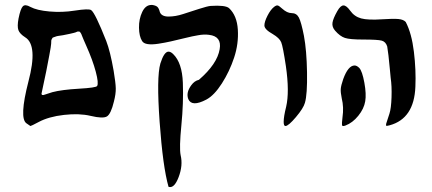

<svg xmlns="http://www.w3.org/2000/svg" viewBox="-20 -754 1750 777"><path d="M299 -395Q369 -399 373 -406Q380 -417 367.5 -464Q355 -511 329 -569Q324 -581 318.5 -593Q313 -605 311.5 -610Q310 -615 307 -620Q304 -625 303 -625.5Q302 -626 298 -626.5Q294 -627 290.5 -625Q287 -623 279 -621Q271 -619 262 -617Q250 -614 235 -611.5Q220 -609 215 -608.5Q210 -608 202.5 -605Q195 -602 194 -602Q193 -602 190 -596.5Q187 -591 187.5 -589Q188 -587 187 -577Q186 -567 185 -561Q183 -547 167 -465Q148 -375 148 -375Q148 -366 161 -371Q185 -379 192 -381Q230 -391 299 -395ZM87 -255Q57 -276 95 -424Q134 -571 82 -603Q60 -617 54.5 -632Q49 -647 55 -679Q63 -719 72.5 -728.5Q82 -738 103 -726Q129 -712 180.5 -707.5Q232 -703 282 -711Q340 -720 349 -713Q365 -702 410 -588Q426 -547 440 -467Q448 -419 448.5 -396.5Q449 -374 441 -343Q429 -293 413 -283Q397 -273 347 -285Q301 -296 239 -289Q177 -282 136 -260Q106 -244 103 -244Q102 -244 87 -255Z M593 -734H596Q610 -732 616.5 -726.5Q623 -721 627 -705Q634 -687 662 -687Q690 -687 720.5 -697Q751 -707 785.5 -718Q820 -729 832 -730Q892 -734 907 -721Q939 -691 942.5 -634Q946 -577 927.5 -521Q909 -465 878 -416.5Q847 -368 815 -351Q756 -320 742 -353Q732 -379 754 -409Q767 -427 785 -431Q859 -495 869 -555Q878 -607 826 -613Q806 -616 780 -611Q761 -608 728.5 -600Q696 -592 671.5 -586.5Q647 -581 621 -577Q595 -573 578 -575.5Q561 -578 555 -588Q543 -607 542.5 -642Q542 -677 555.5 -705.5Q569 -734 593 -734ZM662 -545Q671 -545 681 -535Q717 -500 720 -419Q723 -338 714 -247Q705 -156 711 -126Q721 -85 703 -37.5Q685 10 662 2Q639 -79 626 -260.5Q613 -442 629 -497Q644 -545 662 -545Z M1128 -261Q1128 -282 1138 -322Q1152 -382 1137 -486Q1125 -566 1118 -583Q1111 -600 1084 -616Q1050 -635 1050 -651Q1050 -666 1062.5 -690.5Q1075 -715 1089 -726Q1098 -733 1103.5 -732Q1109 -731 1122 -719Q1142 -701 1160 -701Q1180 -701 1189.5 -683Q1199 -665 1210 -609Q1221 -550 1222.5 -461Q1224 -372 1214 -338Q1208 -316 1177.5 -280Q1147 -244 1135 -244Q1128 -244 1128 -261Z M1397 -711Q1414 -687 1441.5 -679.5Q1469 -672 1528 -676Q1572 -679 1592.5 -677Q1613 -675 1622 -665Q1646 -619 1655 -544.5Q1664 -470 1661 -403Q1656 -274 1557 -247Q1546 -244 1543.5 -245Q1541 -246 1543 -254Q1545 -261 1556 -294Q1563 -315 1564.5 -360.5Q1566 -406 1561 -439Q1560 -447 1557.5 -476Q1555 -505 1552 -530Q1549 -555 1547 -566Q1541 -585 1525 -589.5Q1509 -594 1448 -594Q1396 -594 1376 -600.5Q1356 -607 1336 -630Q1323 -645 1325.5 -662Q1328 -679 1345 -709Q1358 -732 1370 -732Q1382 -732 1397 -711ZM1415 -489Q1424 -489 1434 -479Q1446 -466 1454.5 -419.5Q1463 -373 1458 -344Q1453 -314 1430 -285.5Q1407 -257 1378 -246Q1365 -241 1364 -248Q1363 -254 1366 -279Q1372 -320 1363 -356Q1358 -380 1359 -394Q1360 -408 1369 -434Q1389 -489 1415 -489Z"/></svg>

Font: Noam
Style: Regular
Weight: 400
Version: Version 1.1